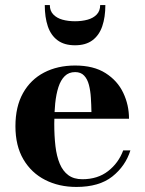

<svg xmlns="http://www.w3.org/2000/svg" viewBox="-20 -729 574 759"><path d="M282 10Q213 10 158.5 -17.8Q104 -45.5 72.5 -99Q41 -152.5 41 -230Q41 -307.5 71 -361Q101 -414.5 154.2 -442.2Q207.5 -470 277 -470Q350 -470 397.2 -440Q444.5 -410 467.2 -362Q490 -314 490 -259.5H107.5V-286H341.5Q341 -314.5 339.2 -342.5Q337.5 -370.5 331.5 -393.5Q325.5 -416.5 312.5 -430.2Q299.5 -444 277 -444Q252 -444 236 -428.2Q220 -412.5 211 -384.8Q202 -357 198.2 -320Q194.5 -283 194.5 -240Q194.5 -191.5 199.2 -151.2Q204 -111 216.2 -81.8Q228.5 -52.5 250.2 -36.5Q272 -20.5 305.5 -20.5Q366 -20.5 407.2 -52.5Q448.5 -84.5 467 -134.5H495.5Q476 -72.5 424 -31.2Q372 10 282 10ZM276.5 -550Q234 -550 207.5 -569.8Q181 -589.5 169 -625.2Q157 -661 157 -709H177Q177 -686 190.8 -671.8Q204.5 -657.5 227 -651.2Q249.5 -645 276.5 -645Q303.5 -645 326.2 -651.2Q349 -657.5 362.5 -671.8Q376 -686 376 -709H396.5Q396.5 -661 384.2 -625.2Q372 -589.5 345.5 -569.8Q319 -550 276.5 -550Z"/></svg>

Font: Bodoni Moda 9pt
Style: Bold
Weight: 700
Designer: Owen Earl
Foundry: indestructible type
Version: Version 2.005